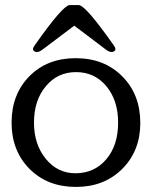

<svg xmlns="http://www.w3.org/2000/svg" viewBox="-20 -736 611 761"><path d="M401.4 -105Q448.2 -160.2 448.2 -250Q448.2 -338.4 401.4 -394.5Q355 -450.2 281.2 -450.2Q208 -450.2 161.6 -394Q114.7 -338.4 114.7 -250Q114.7 -163.6 161.6 -106.4Q208 -49.3 278.8 -49.3Q354.5 -49.3 401.4 -105ZM464.4 -433.6Q536.1 -361.8 536.1 -248.5Q536.1 -138.2 464.4 -66.4Q392.6 4.9 281.2 4.9Q168.5 4.9 97.2 -66.4Q25.9 -138.2 25.9 -250Q25.9 -362.3 96.7 -434.1Q167.5 -505.4 279.8 -505.4Q393.1 -505.4 464.4 -433.6ZM430.7 -556.6Q437.5 -547.4 437.5 -541Q437.5 -537.6 435.1 -535.2Q429.7 -529.8 422.4 -529.8Q412.1 -529.8 398.4 -540.5Q396 -542.5 274.4 -634.3Q152.3 -542.5 149.9 -540.5Q136.2 -529.8 126 -529.8Q118.7 -529.8 113.3 -535.2Q110.8 -537.6 110.8 -541Q110.8 -547.4 117.7 -556.6Q228 -713.4 255.4 -715.8H293Q320.3 -713.4 430.7 -556.6Z"/></svg>

Font: inglobal
Style: Regular
Weight: 400
Designer: Andrey Kochetov, Denis Davydov, Evgeny Yurtaev
Foundry: inglobal
Version: Version 1.00 September 25, 2014, initial release